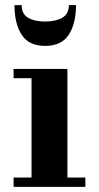

<svg xmlns="http://www.w3.org/2000/svg" viewBox="-20 -729 386 749"><path d="M64.5 -709Q64.5 -674 90 -659.5Q115.5 -645 156 -645Q196.5 -645 222.5 -659.5Q248.5 -674 248.5 -709H276.5Q276.5 -637 248.2 -593.5Q220 -550 156 -550Q92.5 -550 64.5 -593.5Q36.5 -637 36.5 -709ZM33 -36.5H103V-424H33V-460H243V-36.5H313V0H33Z"/></svg>

Font: Bodoni* 06pt
Style: Bold
Weight: 700
Version: Version 2.3